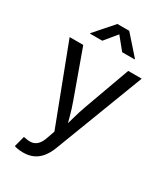

<svg xmlns="http://www.w3.org/2000/svg" viewBox="-231 -859 1019 1168"><g transform="rotate(30 278.5 -275.0)"><path d="M67.9 198.2 87.9 122.6 102.1 125Q127.4 130.9 148.4 127.2Q169.4 123.5 186.3 105.7Q203.1 87.9 215.3 50.8L232.4 2L24.9 -542.5H120.6L236.3 -221.7Q254.4 -172.4 267.1 -124Q279.8 -75.7 293.9 -29.8H262.7Q276.4 -75.7 289.6 -124.3Q302.7 -172.9 320.3 -221.7L436.5 -542.5H531.2L292 83Q275.4 125.5 252.4 153.1Q229.5 180.7 199.2 194.1Q168.9 207.5 130.9 207.5Q108.9 207.5 92.3 204.6Q75.7 201.7 67.9 198.2ZM208 -622.6H122.1V-626.5L236.8 -756.8H319.8L435.1 -626.5V-622.6H347.7L278.3 -708Z"/></g></svg>

Font: Inter 16pt
Style: Regular
Weight: 400
Version: Version 4.001;git-66647c0bb